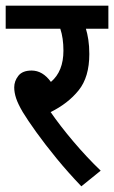

<svg xmlns="http://www.w3.org/2000/svg" viewBox="-20 -642 401 675"><path d="M334 -42 266 13Q219 -36 178.5 -85.5Q138 -135 107.5 -177.5Q77 -220 60 -248Q43 -277 36.5 -297Q30 -317 30 -335Q30 -357 44.5 -375.5Q59 -394 91 -394Q130 -394 159 -354Q203 -391 203 -464Q203 -508 192 -541H0V-622H361V-541H282Q287 -525 290.5 -502.5Q294 -480 294 -452Q294 -371 256.5 -324.5Q219 -278 158 -248Q191 -200 238 -144.5Q285 -89 334 -42Z"/></svg>

Font: Noto Sans Condensed Medium
Style: Italic
Weight: 500
Width: 3
Italic angle: -12°
Designer: Monotype Design Team
Foundry: Monotype Imaging Inc.
Version: Version 2.013; ttfautohint (v1.8.4.7-5d5b)